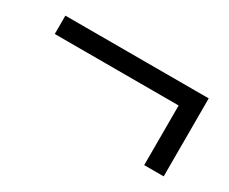

<svg xmlns="http://www.w3.org/2000/svg" viewBox="-56 -563 693 580"><g transform="rotate(30 290.0 -273.0)"><path d="M40 -345H472V-137H540V-409H40Z"/></g></svg>

Font: Old Standard
Style: Bold
Weight: 700
Designer: Alexey Kryukov <alexios@thessalonica.org.ru>
Version: Version 2.0.2